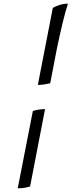

<svg xmlns="http://www.w3.org/2000/svg" viewBox="-20 -820 442 1040"><path d="M185 -360 266 -777Q278 -785 300.5 -792.5Q323 -800 348 -800Q333 -753 319 -695Q305 -637 288 -556L252 -369Q235 -365 218.5 -362.5Q202 -360 185 -360ZM76 200 158 -219Q175 -224 191.5 -226.5Q208 -229 224 -229L143 190Q135 193 117 196.5Q99 200 76 200Z"/></svg>

Font: Texturina 12pt
Style: Italic
Weight: 400
Italic angle: -11°
Designer: Guillermo Torres Carreño
Foundry: Omnibus-Type
Version: Version 1.002